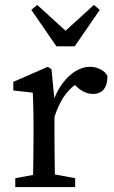

<svg xmlns="http://www.w3.org/2000/svg" viewBox="-20 -759 463 779"><path d="M42 0V-36L151 -56H176L285 -36V0ZM113 0Q114 -23 114.5 -60.5Q115 -98 115.5 -138.5Q116 -179 116 -210V-258Q116 -286 115.5 -306.5Q115 -327 114.5 -345Q114 -363 113 -383L34 -392V-427L174 -488L189 -478L201 -353V-351V-210Q201 -179 201.5 -138.5Q202 -98 202.5 -60.5Q203 -23 204 0ZM199 -278 184 -346H195Q211 -391 235 -422.5Q259 -454 287.5 -471Q316 -488 344 -488Q367 -488 387 -478Q407 -468 416 -451Q416 -416 401.5 -397Q387 -378 357 -378Q340 -378 325 -384.5Q310 -391 296 -403L269 -427L318 -436Q272 -412 244 -373.5Q216 -335 199 -278ZM131 -739 288 -596H204L361 -739L385 -719L283 -571H209L107 -719Z"/></svg>

Font: Source Serif 4 Variable
Style: Regular
Weight: 400
Designer: Frank Grießhammer
Foundry: Adobe
Version: Version 4.005;hotconv 1.1.0;makeotfexe 2.6.0